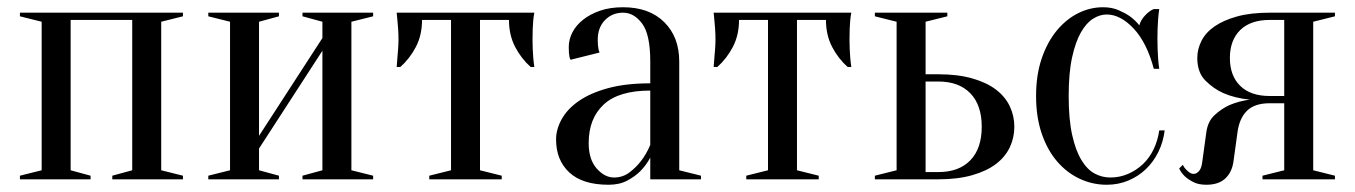

<svg xmlns="http://www.w3.org/2000/svg" viewBox="-20 -495 3740 530"><path d="M35 -460H485V-450L425 -435V-25L485 -10V0H290V-10L345 -25V-440H175V-25L230 -10V0H35V-10L95 -25V-435L35 -450Z M815 -450V-460H1010V-450L950 -435V-25L1010 -10V0H815V-10L870 -25V-355L695 -85V-25L750 -10V0H555V-10L615 -25V-435L555 -450V-460H750V-450L695 -435V-120L870 -390V-435Z M1455 -460Q1453 -450 1452 -439Q1451 -429 1450.5 -415.5Q1450 -402 1450 -385Q1450 -374 1450.5 -360.5Q1451 -347 1452 -336Q1453 -323 1455 -310H1445Q1419 -333 1402 -365.5Q1385 -398 1385 -440H1305V-25L1365 -10V0H1165V-10L1225 -25V-440H1145Q1145 -398 1128 -365.5Q1111 -333 1085 -310H1075Q1076 -323 1077 -336Q1078 -347 1079 -360.5Q1080 -374 1080 -385Q1080 -402 1079 -415.5Q1078 -429 1077 -439Q1076 -450 1075 -460H1455Z M1775 -245Q1688 -245 1646.5 -206.5Q1605 -168 1605 -100Q1605 -55 1627 -30Q1649 -5 1675 -5Q1699 -5 1717.5 -19Q1736 -33 1749 -50Q1764 -69 1775 -95ZM1700 -460Q1670 -460 1650 -439.5Q1630 -419 1630 -385Q1630 -377 1630.5 -371Q1631 -365 1632 -360Q1633 -355 1635 -350L1555 -330Q1553 -333 1552 -338Q1551 -343 1550.5 -349Q1550 -355 1550 -365Q1550 -386 1560 -405.5Q1570 -425 1589.5 -440.5Q1609 -456 1636.5 -465.5Q1664 -475 1700 -475Q1772 -475 1813.5 -434Q1855 -393 1855 -325V-25L1915 -10V0H1775V-60Q1764 -39 1747 -22Q1733 -8 1711.5 3.5Q1690 15 1660 15Q1588 15 1551.5 -19Q1515 -53 1515 -110Q1515 -138 1530.5 -166Q1546 -194 1577.5 -216Q1609 -238 1658 -251.5Q1707 -265 1775 -265V-325Q1775 -400 1752.5 -430Q1730 -460 1700 -460Z M2330 -460Q2328 -450 2327 -439Q2326 -429 2325.5 -415.5Q2325 -402 2325 -385Q2325 -374 2325.5 -360.5Q2326 -347 2327 -336Q2328 -323 2330 -310H2320Q2294 -333 2277 -365.5Q2260 -398 2260 -440H2180V-25L2240 -10V0H2040V-10L2100 -25V-440H2020Q2020 -398 2003 -365.5Q1986 -333 1960 -310H1950Q1951 -323 1952 -336Q1953 -347 1954 -360.5Q1955 -374 1955 -385Q1955 -402 1954 -415.5Q1953 -429 1952 -439Q1951 -450 1950 -460H2330Z M2570 -290Q2624 -290 2664 -278.5Q2704 -267 2729.5 -247.5Q2755 -228 2767.5 -201.5Q2780 -175 2780 -145Q2780 -115 2767.5 -88.5Q2755 -62 2729.5 -42.5Q2704 -23 2664 -11.5Q2624 0 2570 0H2395V-10L2455 -25V-435L2395 -450V-460H2595V-450L2535 -435V-290ZM2535 -270V-20H2570Q2627 -20 2658.5 -52.5Q2690 -85 2690 -145Q2690 -205 2658.5 -237.5Q2627 -270 2570 -270Z M3035 -455Q3016 -455 2997.5 -443.5Q2979 -432 2964 -406Q2949 -380 2939.5 -337Q2930 -294 2930 -230Q2930 -166 2939.5 -123Q2949 -80 2965 -53.5Q2981 -27 3001.5 -16Q3022 -5 3045 -5Q3071 -5 3094 -15Q3117 -25 3135 -42Q3153 -59 3164.5 -83Q3176 -107 3180 -135H3195Q3191 -103 3177.5 -75.5Q3164 -48 3143 -28Q3122 -8 3094.5 3.5Q3067 15 3035 15Q2996 15 2960.5 -1.5Q2925 -18 2898 -49.5Q2871 -81 2855.5 -126.5Q2840 -172 2840 -230Q2840 -288 2855.5 -333.5Q2871 -379 2897 -410.5Q2923 -442 2956 -458.5Q2989 -475 3025 -475Q3049 -475 3067.5 -467Q3086 -459 3099 -450Q3114 -439 3125 -425Q3129 -440 3141.5 -453Q3154 -466 3165 -470H3180Q3178 -457 3177 -443Q3176 -431 3175.5 -417Q3175 -403 3175 -390Q3175 -375 3175.5 -359.5Q3176 -344 3177 -332Q3178 -318 3180 -305H3165Q3146 -377 3109.5 -416Q3073 -455 3035 -455Z M3485 -210Q3443 -210 3422 -189Q3401 -168 3396 -130L3385 -50Q3381 -20 3362.5 -2.5Q3344 15 3310 15Q3289 15 3275 8Q3261 1 3252 -7Q3241 -17 3235 -30L3245 -40Q3249 -32 3254 -27Q3259 -22 3264 -18.5Q3269 -15 3275 -15Q3283 -15 3290 -23Q3297 -31 3299 -50L3310 -130Q3314 -160 3333 -177.5Q3352 -195 3374 -205Q3400 -216 3430 -220Q3389 -224 3357 -238Q3330 -250 3307.5 -272.5Q3285 -295 3285 -335Q3285 -359 3296.5 -382Q3308 -405 3332.5 -422Q3357 -439 3394.5 -449.5Q3432 -460 3485 -460H3665V-450L3605 -435V-25L3665 -10V0H3465V-10L3525 -25V-210ZM3525 -230V-440H3485Q3432 -440 3403.5 -412Q3375 -384 3375 -335Q3375 -286 3403.5 -258Q3432 -230 3485 -230Z"/></svg>

Font: Oranienbaum
Style: Regular
Weight: 400
Designer: Oleg Pospelov and Jovanny Lemonad
Foundry: Oleg Pospelov and jovanny Lemonad
Version: Version 1.001; ttfautohint (v0.91) -l 8 -r 50 -G 200 -x 0 -w